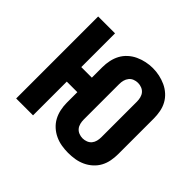

<svg xmlns="http://www.w3.org/2000/svg" viewBox="-131 -692 861 861"><g transform="rotate(45 300.0 -261.0)"><path d="M391 8Q370 8 349 4.5Q328 1 308.5 -8Q289 -17 273 -31.5Q257 -46 247 -64.5Q237 -83 232.5 -104.5Q228 -126 228 -147V-214H161V0H54V-520H161V-306H228V-373Q228 -394 232.5 -415.5Q237 -437 247 -455.5Q257 -474 273 -488.5Q289 -503 308.5 -512Q328 -521 349 -525.5Q370 -530 391 -530Q413 -530 434 -525.5Q455 -521 474.5 -512Q494 -503 510 -488.5Q526 -474 536 -455.5Q546 -437 550 -415.5Q554 -394 554 -373V-147Q554 -126 550 -104.5Q546 -83 536 -64.5Q526 -46 510 -31.5Q494 -17 474.5 -8Q455 1 434 4.5Q413 8 391 8ZM391 -84Q403 -84 414.5 -88.5Q426 -93 433.5 -102Q441 -111 444 -123Q447 -135 447 -147V-373Q447 -385 444 -397Q441 -409 433.5 -418Q426 -427 414.5 -431.5Q403 -436 391 -436Q379 -436 367.5 -431.5Q356 -427 348.5 -417.5Q341 -408 338 -396.5Q335 -385 335 -373V-147Q335 -135 338 -123Q341 -111 348.5 -102Q356 -93 367.5 -88.5Q379 -84 391 -84Z"/></g></svg>

Font: Zed Mono Semibold Extended
Style: Regular
Weight: 600
Width: 7
Monospace: yes
Designer: Belleve Invis
Foundry: Belleve Invis
Version: Version 1.0.0; ttfautohint (v1.8.4)